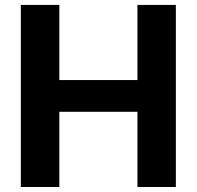

<svg xmlns="http://www.w3.org/2000/svg" viewBox="-20 -747 786 767"><path d="M63.2 0H217V-300.4H529.1V0H682.5V-727.3H529.1V-427.2H217V-727.3H63.2Z"/></svg>

Font: GiG Sans
Style: Bold
Weight: 700
Designer: Andreas Faust
Version: Version 1.100;FEAKit 1.0